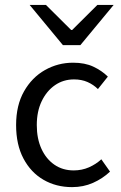

<svg xmlns="http://www.w3.org/2000/svg" viewBox="-20 -755 496 787"><path d="M275.4 12Q210.1 12 158.2 -18.1Q106.3 -48.2 76.2 -105.1Q46 -162.1 46 -242.3Q46 -323.5 78.5 -380.6Q110.9 -437.7 164.3 -467.9Q217.7 -498 279.7 -498Q327.8 -498 362.3 -481.9Q396.9 -465.8 422.1 -441L381.4 -389.9Q363.1 -408 338.7 -418.8Q314.4 -429.5 283.3 -429.5Q239.7 -429.5 205.4 -405.9Q171.2 -382.3 151 -340.4Q130.8 -298.5 130.8 -242.3Q130.8 -186.7 149.9 -145Q169 -103.3 203 -79.9Q236.9 -56.5 282.1 -56.5Q315.7 -56.5 344.7 -69.2Q373.7 -82 395.3 -102.1L431 -51.5Q400.4 -22.8 361.1 -5.4Q321.7 12 275.4 12ZM237.9 -570 101.6 -734.7H168.4L271.7 -632H275.7L379 -734.7H445.8L309.4 -570Z"/></svg>

Font: Source Sans 3
Style: Regular
Weight: 200
Designer: Paul D. Hunt
Foundry: Adobe
Version: Version 3.046;hotconv 1.0.118;makeotfexe 2.5.65603